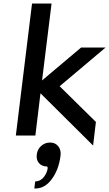

<svg xmlns="http://www.w3.org/2000/svg" viewBox="-20 -770 620 1091"><path d="M580 -500 319 -280 525 -77 509 57 210 -240 181 0H70L162 -750H273L219 -313L441 -500ZM265 40Q294 40 311 61Q328 82 324 115Q314 195 273 249.5Q232 304 175 301L180 261Q222 260 244 211Q256 181 247 176Q218 176 201.5 157Q185 138 189 108Q192 79 213.5 59.5Q235 40 265 40Z"/></svg>

Font: Orkney Medium
Style: MediumItalic
Weight: 500
Designer: Samuel Oakes and Alfredo Marco Pradil
Foundry: Alfredo Marco Pradil
Version: 1.0; ttfautohint (v1.5)